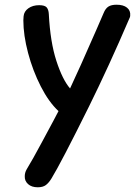

<svg xmlns="http://www.w3.org/2000/svg" viewBox="-20 -532 575 814"><path d="M85 215Q85 200 93 186Q118 145 156.5 73Q195 1 207 -21L228 -61Q187 -99 153 -165.5Q119 -232 99 -307.5Q79 -383 79 -446Q79 -456 80 -463Q82 -484 100.5 -497Q119 -510 146 -510Q170 -510 178 -500.5Q186 -491 187 -472Q193 -354 219 -274Q245 -194 277 -157Q314 -235 390 -409L419 -476Q427 -496 439.5 -504Q452 -512 474 -512Q503 -512 518.5 -499.5Q534 -487 532 -466Q532 -460 529 -455Q442 -252 357 -80Q238 160 198 225Q187 243 174.5 252.5Q162 262 140 262Q114 262 99 248.5Q84 235 85 215Z"/></svg>

Font: Mali SemiBold
Style: Italic
Weight: 600
Italic angle: -10°
Version: Version 1.000; ttfautohint (v1.6)